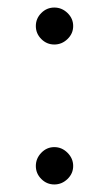

<svg xmlns="http://www.w3.org/2000/svg" viewBox="-20 -482 289 509"><path d="M89.5 -7.5Q75 -22 75 -42Q75 -62 89.5 -77Q104 -92 124 -92Q144 -92 159 -77Q174 -62 174 -42Q174 -22 159 -7.5Q144 7 124 7Q104 7 89.5 -7.5ZM89.5 -378.5Q75 -393 75 -413Q75 -433 89.5 -447.5Q104 -462 124 -462Q144 -462 159 -447.5Q174 -433 174 -413Q174 -393 159 -378.5Q144 -364 124 -364Q104 -364 89.5 -378.5Z"/></svg>

Font: Dihjauti
Style: Bold
Weight: 700
Designer: T. Christopher White
Version: Version 3.0.0